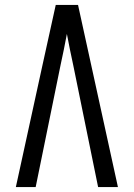

<svg xmlns="http://www.w3.org/2000/svg" viewBox="-20 -755 540 775"><path d="M44 0 151 -490 205 -735H295L456 0H376L276 -490Q269 -522 262.5 -554Q256 -586 250 -618Q244 -586 237.5 -554Q231 -522 224 -490L124 0Z"/></svg>

Font: Iosevka Term
Style: Regular
Weight: 400
Monospace: yes
Designer: Belleve Invis
Foundry: Belleve Invis
Version: Version 30.0.1